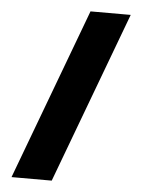

<svg xmlns="http://www.w3.org/2000/svg" viewBox="-51 -744 581 785"><g transform="rotate(5 239.0 -351.5)"><path d="M453.6 -703.1 190.9 0H25.9L288.6 -703.1Z"/></g></svg>

Font: Aclonica
Style: Regular
Weight: 400
Designer: Astigmatic (AOETI)
Foundry: Astigmatic (AOETI)
Version: Version 1.000